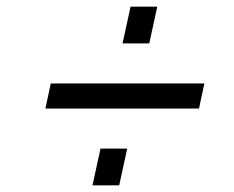

<svg xmlns="http://www.w3.org/2000/svg" viewBox="-20 -661 701 575"><path d="M347 -531 371 -641H451L427 -531ZM116 -336 132 -411H592L576 -336ZM257 -106 281 -216H361L337 -106Z"/></svg>

Font: Plus Jakarta Display Light
Style: Italic
Weight: 300
Italic angle: -12°
Designer: Gumpita Rahayu
Foundry: Tokotype Studio
Version: Version 1.000;hotconv 1.0.109;makeotfexe 2.5.65596